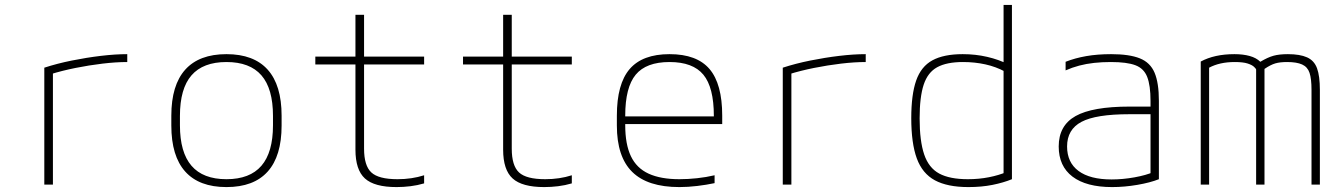

<svg xmlns="http://www.w3.org/2000/svg" viewBox="-20 -750 5440 780"><path d="M160 -475Q212 -492 271.5 -504Q331 -516 389.5 -523Q448 -530 497 -530V-498Q451 -498 396.5 -491.5Q342 -485 287 -474Q232 -463 184 -448L195 -465V0H160Z M900 10Q789 10 732.5 -53Q676 -116 676 -240V-280Q676 -404 732.5 -467Q789 -530 900 -530Q1011 -530 1067.5 -467Q1124 -404 1124 -280V-240Q1124 -116 1067.5 -53Q1011 10 900 10ZM900 -22Q995 -22 1042 -76.5Q1089 -131 1089 -241V-279Q1089 -390 1042 -444Q995 -498 900 -498Q805 -498 758 -444Q711 -390 711 -279V-241Q711 -131 758 -76.5Q805 -22 900 -22Z M1591 10Q1501 10 1462.5 -25Q1424 -60 1424 -142V-488H1261V-520H1424V-690H1459V-520H1703V-488H1459V-146Q1459 -77 1488.5 -49.5Q1518 -22 1595 -22Q1624 -22 1651 -26Q1678 -30 1703 -38V-5Q1676 3 1647.5 6.5Q1619 10 1591 10Z M2191 10Q2101 10 2062.5 -25Q2024 -60 2024 -142V-488H1861V-520H2024V-690H2059V-520H2303V-488H2059V-146Q2059 -77 2088.5 -49.5Q2118 -22 2195 -22Q2224 -22 2251 -26Q2278 -30 2303 -38V-5Q2276 3 2247.5 6.5Q2219 10 2191 10Z M2740 10Q2611 10 2548.5 -51.5Q2486 -113 2486 -240V-280Q2486 -409 2538 -469.5Q2590 -530 2700 -530Q2811 -530 2862.5 -469.5Q2914 -409 2914 -280V-246H2505V-277H2893L2880 -263V-279Q2880 -395 2837.5 -446.5Q2795 -498 2700 -498Q2605 -498 2562.5 -446.5Q2520 -395 2520 -280V-241Q2520 -164 2543 -115.5Q2566 -67 2615 -44.5Q2664 -22 2740 -22Q2775 -22 2812 -26Q2849 -30 2883 -38V-6Q2850 1 2812.5 5.5Q2775 10 2740 10Z M3160 -475Q3212 -492 3271.5 -504Q3331 -516 3389.5 -523Q3448 -530 3497 -530V-498Q3451 -498 3396.5 -491.5Q3342 -485 3287 -474Q3232 -463 3184 -448L3195 -465V0H3160Z M3914 10Q3829 10 3778 -17.5Q3727 -45 3704.5 -106.5Q3682 -168 3682 -270Q3682 -366 3702 -423Q3722 -480 3768 -505Q3814 -530 3891 -530Q3943 -530 3990.5 -519Q4038 -508 4075 -489L4063 -459Q4026 -479 3983 -488.5Q3940 -498 3892 -498Q3826 -498 3787.5 -477Q3749 -456 3732.5 -406Q3716 -356 3716 -269Q3716 -177 3734.5 -122.5Q3753 -68 3795.5 -45Q3838 -22 3912 -22Q3957 -22 3997.5 -30Q4038 -38 4071 -52L4057 -28V-730H4091V-22Q4057 -8 4012.5 1Q3968 10 3914 10Z M4498 10Q4393 10 4337 -32.5Q4281 -75 4281 -155Q4281 -240 4349.5 -278.5Q4418 -317 4569 -317H4670V-286H4568Q4432 -286 4373.5 -255Q4315 -224 4315 -155Q4315 -90 4361.5 -55.5Q4408 -21 4496 -21Q4541 -21 4588.5 -29.5Q4636 -38 4668 -52L4654 -31V-340Q4654 -403 4640.5 -437.5Q4627 -472 4592.5 -485Q4558 -498 4493 -498Q4457 -498 4425 -494.5Q4393 -491 4364.5 -483.5Q4336 -476 4309 -464V-499Q4347 -514 4392.5 -522Q4438 -530 4494 -530Q4568 -530 4610.5 -513Q4653 -496 4670.5 -454.5Q4688 -413 4688 -340V-22Q4653 -8 4600.5 1Q4548 10 4498 10Z M4858 0V-500Q4886 -515 4920 -522.5Q4954 -530 4995 -530Q5030 -530 5057 -522.5Q5084 -515 5100 -499Q5130 -517 5153.5 -523.5Q5177 -530 5212 -530Q5261 -530 5290 -517Q5319 -504 5330.5 -472.5Q5342 -441 5342 -385V0H5308V-385Q5308 -430 5300 -454Q5292 -478 5270 -488Q5248 -498 5209 -498Q5180 -498 5161 -492.5Q5142 -487 5117 -470V0H5083V-468Q5083 -470 5075 -478Q5067 -486 5048.5 -492Q5030 -498 4996 -498Q4935 -498 4892 -475V0Z"/></svg>

Font: M PLUS Code Latin Expanded ExtraLight
Style: Regular
Weight: 250
Width: 7
Designer: Coji Morishita
Foundry: UNDERFOREST DESIGN
Version: Version 1.002; ttfautohint (v1.8.3)